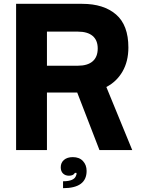

<svg xmlns="http://www.w3.org/2000/svg" viewBox="-20 -783 738 1002"><path d="M670 0H499L383 -300H225V0H64V-763H409Q521 -763 585.5 -707.5Q650 -652 650 -535Q650 -463 619.5 -410Q589 -357 535 -329ZM225 -618V-440H386Q437 -440 463.5 -463Q490 -486 490 -530Q490 -573 463.5 -595.5Q437 -618 386 -618ZM309 163Q368 163 377 133Q381 126 379 119H371Q363 134 340 134Q321 134 309 122.5Q297 111 297 90Q297 66 314 51.5Q331 37 360 37Q394 37 413 57.5Q432 78 432 109Q432 199 309 199Z"/></svg>

Font: Open Sauce One ExtraBold
Style: Regular
Weight: 800
Designer: Alfredo Marco Pradil
Foundry: Creative Sauce Fz LLC
Version: Version 1.477